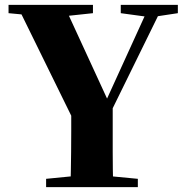

<svg xmlns="http://www.w3.org/2000/svg" viewBox="-20 -767 749 787"><path d="M169 0V-34L332 -50H378L545 -34V0ZM269 0Q270 -39 270.5 -72.5Q271 -106 271.5 -143.5Q272 -181 272 -229.5Q272 -278 272 -347H442Q442 -279 442 -230.5Q442 -182 442 -144.5Q442 -107 442.5 -73Q443 -39 444 0ZM293 -250 49 -747H242L434 -330H404L412 -348L594 -747H650L406 -250ZM15 -713V-747H361V-713L221 -698H174ZM475 -713V-747H709V-713L610 -698H585Z"/></svg>

Font: Noto Serif JP ExtraLight Black
Style: Regular
Weight: 900
Version: Version 2.003-H1;hotconv 1.1.1;makeotfexe 2.6.0